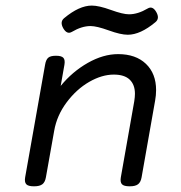

<svg xmlns="http://www.w3.org/2000/svg" viewBox="-20 -653 640 678"><path d="M194.3 -349.6 207.5 -424.3Q210.4 -441.4 203.9 -448.7Q197.3 -456.1 178.2 -456.1H177.2Q158.2 -456.1 150.1 -449Q142.1 -441.9 139.2 -424.3L68.8 -26.9Q65.9 -9.8 72.8 -2.4Q79.6 4.9 99.6 4.9H100.6Q120.1 4.9 129.6 -2.4Q139.2 -9.8 142.1 -26.9L171.4 -191.4Q180.7 -245.1 215.3 -291.5Q250 -337.9 294.9 -363.8Q339.8 -389.6 381.8 -389.6Q419.4 -389.6 438 -371.8Q456.5 -354 456.5 -321.8Q456.5 -311 454.1 -295.4L406.7 -26.9Q403.8 -9.8 410.6 -2.4Q417.5 4.9 437.5 4.9H438.5Q458 4.9 467.5 -2.4Q477.1 -9.8 480 -26.9L527.8 -297.9Q531.2 -316.4 531.2 -335Q531.2 -393.1 495.4 -427.5Q459.5 -461.9 397 -461.9Q344.7 -461.9 290 -430.9Q235.4 -399.9 194.3 -349.6ZM206.5 -588.9Q190.4 -575.7 203.6 -552.7Q216.8 -530.3 233.9 -540.5Q268.6 -561 299.8 -561Q321.3 -561 363.8 -545.7Q406.2 -530.3 431.2 -530.3Q475.6 -530.3 528.8 -574.7Q544.9 -587.9 531.7 -610.8Q518.6 -633.3 501.5 -623Q466.8 -602.5 435.5 -602.5Q414.1 -602.5 371.6 -617.9Q329.1 -633.3 304.2 -633.3Q259.8 -633.3 206.5 -588.9Z"/></svg>

Font: Courier Prime Code
Style: Italic
Weight: 400
Italic angle: -10°
Designer: Alan Dague-Greene
Foundry: Quote-Unquote Apps
Version: Version 3.18